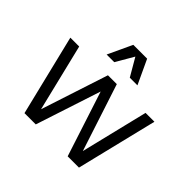

<svg xmlns="http://www.w3.org/2000/svg" viewBox="-173 -925 1119 1119"><g transform="rotate(45 386.5 -365.0)"><path d="M40 -500H113L225 -40L200 -41L350 -500H423L573 -41L548 -40L660 -500H733L611 0H518L373 -446H401L255 0H162ZM329 -730H443L513 -580H450L386 -690L322 -580H259Z"/></g></svg>

Font: Uncut Sans VF
Style: Regular
Weight: 400
Designer: Kasper Nordkvist
Foundry: Uncut Type
Version: Version 1.100;FEAKit 1.0